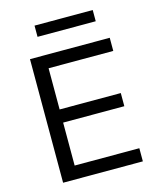

<svg xmlns="http://www.w3.org/2000/svg" viewBox="-127 -967 879 1058"><g transform="rotate(-15 312.0 -438.5)"><path d="M100 0V-705H555V-630H186V-395H535V-320H186V-75H555V0ZM172 -813V-877H504V-813Z"/></g></svg>

Font: Nunito Sans 9pt
Style: Regular
Weight: 400
Version: Version 3.101;gftools[0.9.27]